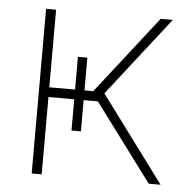

<svg xmlns="http://www.w3.org/2000/svg" viewBox="-44 -573 603 616"><g transform="rotate(5 257.5 -265.0)"><path d="M80.1 -530.3H112.3V-280.3H195.3V-385.7H225.6V-280.3H253.9L449.2 -530.3H488.3L290 -276.4L495.1 0H457L271.5 -249H225.6V-148.4H195.3V-249H112.3V0H80.1Z"/></g></svg>

Font: Pretendard JP Thin
Style: Regular
Weight: 100
Designer: Base glyphs from Inter by Rasmus Andersson; Hangeul glyphs from Noto Sans CJK(Source Han Sans) by Jang Soo-young and Kan
Foundry: Kil Hyung-jin
Version: Version 1.309